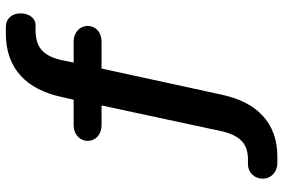

<svg xmlns="http://www.w3.org/2000/svg" viewBox="-172 -582 945 640"><g transform="rotate(-90 300.0 -262.5)"><path d="M76 190H98C209 190 279 123 304 4L391 -396H481C511 -396 533 -415 533 -442C533 -469 511 -489 481 -489H411L418 -524C432 -591 461 -616 520 -616H536C559 -616 575 -638 575 -666C575 -694 558 -715 530 -715H507C392 -715 321 -647 296 -528L287 -489H202C172 -489 150 -469 150 -442C150 -415 172 -396 202 -396H268L183 0C169 66 140 92 88 92H72C45 92 24 113 24 141C24 169 46 190 76 190Z"/></g></svg>

Font: SN Pro SemiBold
Style: Regular
Weight: 600
Designer: Tobias Whetton
Foundry: Supernotes
Version: Version 1.003;Glyphs 3.3 (3324)